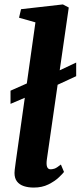

<svg xmlns="http://www.w3.org/2000/svg" viewBox="-20 -837 364 867"><path d="M27.5 -368V-427.5L138 -476.5L200.5 -496.5L324 -554.5V-493L197.5 -434.5L133 -413ZM191.5 -116.5Q188.5 -94 192.8 -83.2Q197 -72.5 208.5 -72.5Q216.5 -72.5 226 -75.5Q235.5 -78.5 255 -94L269 -60.5Q262.5 -52 244.8 -35.2Q227 -18.5 198.5 -4.2Q170 10 132.5 10Q107.5 10 87.8 3.5Q68 -3 56.8 -17.5Q45.5 -32 45.5 -56Q45.5 -62 46.5 -70.5Q47.5 -79 48.8 -88Q50 -97 51 -105L140 -736L66 -757L75 -795.5L264 -817L290.5 -803Z"/></svg>

Font: Merriweather 24pt SemiCondensed Black
Style: Italic
Weight: 900
Width: 4
Italic angle: -7.8°
Designer: Eben Sorkin
Foundry: Eben Sorkin
Version: Version 2.101